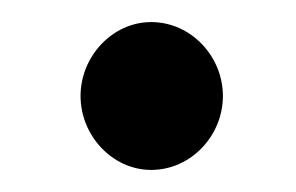

<svg xmlns="http://www.w3.org/2000/svg" viewBox="-20 -389 268 174"><path d="M53 -302C53 -266 82 -235 117 -235C153 -235 182 -266 182 -302C182 -338 153 -369 117 -369C82 -369 53 -338 53 -302Z"/></svg>

Font: Ampere
Style: SCExt
Weight: 400
Version: Version 1